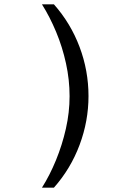

<svg xmlns="http://www.w3.org/2000/svg" viewBox="-20 -706 640 883"><path d="M228 -686Q305 -599 346 -490Q387 -381 387 -264Q387 -149 346 -39.5Q305 70 228 157H173Q209 100 237.5 30.5Q266 -39 283 -114Q300 -189 300 -264Q300 -339 283.5 -414.5Q267 -490 238 -559.5Q209 -629 173 -686Z"/></svg>

Font: Chivo Mono
Style: Regular
Weight: 400
Monospace: yes
Designer: Hector Gatti
Foundry: Omnibus-Type
Version: Version 1.008; ttfautohint (v1.8.4.7-5d5b)